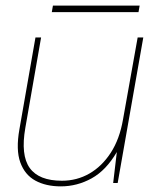

<svg xmlns="http://www.w3.org/2000/svg" viewBox="-20 -650 554 682"><path d="M196 12Q143 12 105.5 -8.5Q68 -29 52 -73.5Q36 -118 49 -191L106 -517H126L70 -196Q53 -99 85.5 -53.5Q118 -8 200 -8Q253 -8 297.5 -33.5Q342 -59 373.5 -107.5Q405 -156 417 -226L469 -517H489L398 0H382L395 -110Q357 -45 305.5 -16.5Q254 12 196 12ZM164 -607 168 -630H476L472 -607Z"/></svg>

Font: DM Sans 11pt Thin
Style: Italic
Weight: 250
Italic angle: -10°
Version: Version 4.004;gftools[0.9.30]